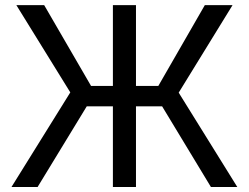

<svg xmlns="http://www.w3.org/2000/svg" viewBox="-20 -748 995 768"><path d="M523.9 -727.5V0H431.6V-727.5ZM25.9 0 261.2 -378.4 45.4 -727.5H156.7L344.2 -404.3H613.3L799.3 -727.5H910.2L694.8 -377.4L929.2 0H823.7L628.4 -322.8H327.1L130.4 0Z"/></svg>

Font: Inter 16pt
Style: Regular
Weight: 400
Version: Version 4.001;git-66647c0bb